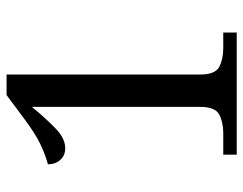

<svg xmlns="http://www.w3.org/2000/svg" viewBox="-100 -658 758 599"><g transform="rotate(-90 279.5 -359.0)"><path d="M96 0V-42H163Q197 -42 221 -54.5Q245 -67 245 -114V-639Q207 -593 176.5 -564Q146 -535 116 -535Q94 -535 80 -550Q66 -565 66 -589Q96 -597 129.5 -613Q163 -629 212 -666L282 -718H346V-114Q346 -67 370 -54.5Q394 -42 428 -42H477V0Z"/></g></svg>

Font: Noto Serif NP Hmong
Style: Regular
Weight: 400
Designer: Dalton Maag Ltd
Foundry: Dalton Maag Ltd
Version: Version 1.001